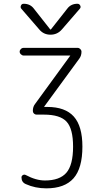

<svg xmlns="http://www.w3.org/2000/svg" viewBox="-20 -775 540 1025"><path d="M106.4 -478.5Q98.6 -478.5 91.8 -484.9Q85 -491.2 85 -499Q85 -506.8 91.3 -513.2Q97.7 -519.5 106.4 -519.5H394.5Q402.3 -519.5 408.7 -513.2Q415 -506.8 415 -499Q415 -477.5 403.3 -461.9L216.8 -207Q216.8 -206.1 216.3 -206.1Q215.8 -206.1 215.8 -205.1Q215.8 -204.1 216.8 -204.1H232.4Q328.1 -204.1 374 -152.8Q419.9 -101.6 419.9 7.8Q419.9 123 372.6 176.8Q325.2 230.5 227.5 230.5Q168 230.5 118.2 208Q94.7 198.2 94.7 171.9Q94.7 164.1 102.1 159.7Q109.4 155.3 117.2 159.2Q171.9 188.5 219.7 188.5Q298.8 188.5 334.5 147Q370.1 105.5 370.1 7.8Q370.1 -87.9 335.4 -125.5Q300.8 -163.1 214.8 -163.1H174.8Q167 -163.1 161.1 -168.9Q155.3 -174.8 155.3 -182.6Q155.3 -205.1 167 -219.7L353.5 -475.6V-476.6L355.5 -477.5Q355.5 -478.5 353.5 -478.5ZM338.9 -728.5Q358.4 -754.9 393.6 -754.9Q403.3 -754.9 408.2 -745.6Q413.1 -736.3 406.2 -728.5L311.5 -619.1Q287.1 -589.8 249.5 -589.8Q211.9 -589.8 188.5 -619.1L93.8 -728.5Q87.9 -735.4 91.8 -745.1Q95.7 -754.9 106.4 -754.9Q141.6 -754.9 161.1 -728.5L248 -618.2Q249 -617.2 250 -617.2L252 -618.2Z"/></svg>

Font: Rounded-X Mgen+ 1mn light
Style: Regular
Weight: 200
Designer: [Source Han Sans]
Ryoko NISHIZUKA  (kana & ideographs); Paul D. Hunt (Latin, Greek & Cyrillic); Wenlong ZHANG  (bopomofo
Version: Version 1.059.20150602